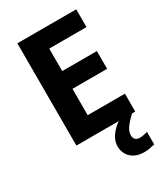

<svg xmlns="http://www.w3.org/2000/svg" viewBox="-228 -817 1017 1161"><g transform="rotate(-30 280.0 -237.0)"><path d="M501 0H90V-714H501V-590H241V-433H483V-309H241V-125H501ZM406 111Q406 131 417 141Q428 151 445 151Q461 151 476 148Q491 145 501 142V229Q485 233 467 236.5Q449 240 425 240Q369 240 336 208.5Q303 177 303 128Q303 99 318 72Q333 45 357.5 22.5Q382 0 413 -17L478 0Q444 32 425 58.5Q406 85 406 111Z"/></g></svg>

Font: Noto Sans Sinhala
Style: Regular
Weight: 400
Designer: Jelle Bosma - Monotype Design Team
Foundry: Monotype Imaging Inc.
Version: Version 2.006